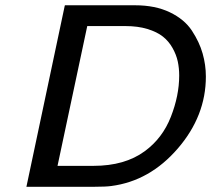

<svg xmlns="http://www.w3.org/2000/svg" viewBox="-20 -715 808 735"><path d="M81.1 0 228 -693.8 229 -694.8H497.1Q574.2 -694.8 630.1 -668Q686 -641.1 714.6 -597.7Q743.2 -554.2 755.6 -510.5Q768.1 -466.8 768.1 -421.9Q768.1 -271 660.6 -146.5Q553.2 -22 405.8 -2.9Q384.8 0 341.8 0ZM200.2 -80.1H337.9Q458 -80.1 534.2 -136.2Q602.1 -186 634 -267.6Q666 -349.1 666 -425.8Q666 -454.6 660.4 -480.2Q654.8 -505.9 640.4 -531.5Q626 -557.1 603.5 -575Q581.1 -592.8 544.4 -604Q507.8 -615.2 460 -615.2H314Z"/></svg>

Font: CMU Bright
Style: SemiBoldOblique
Weight: 600
Italic angle: -12°
Version: Version 0.7.0